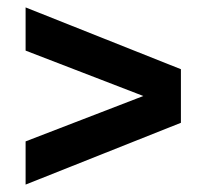

<svg xmlns="http://www.w3.org/2000/svg" viewBox="-20 -638 555 516"><path d="M48.8 -141.9V-258L380.8 -386V-374L48.8 -502V-618.1L466.2 -452V-308Z"/></svg>

Font: Encode Sans Condensed Thin
Style: Regular
Weight: 100
Width: 3
Designer: Multiple Designers
Foundry: Impallari Type
Version: Version 3.002